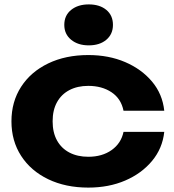

<svg xmlns="http://www.w3.org/2000/svg" viewBox="-20 -836 792 872"><path d="M726 -237Q718 -162 670.5 -105Q623 -48 548.5 -16Q474 16 381 16Q278 16 199 -22Q120 -60 76 -128Q32 -196 32 -285Q32 -374 76 -442Q120 -510 199 -548Q278 -586 381 -586Q474 -586 548.5 -554Q623 -522 670.5 -465.5Q718 -409 726 -333H541Q530 -388 486.5 -417Q443 -446 381 -446Q332 -446 295.5 -427Q259 -408 239 -372Q219 -336 219 -285Q219 -234 239 -198Q259 -162 295.5 -143Q332 -124 381 -124Q444 -124 487 -154.5Q530 -185 541 -237ZM383 -630Q334 -630 303 -655.5Q272 -681 272 -723Q272 -766 303 -791Q334 -816 383 -816Q433 -816 463 -791Q493 -766 493 -723Q493 -681 463 -655.5Q433 -630 383 -630Z"/></svg>

Font: Unbounded SemiBold
Style: Regular
Weight: 600
Designer: Luke Prowse, Jean-Baptiste Morizot, Fátima Lázaro, Florian Runge
Foundry: NaN
Version: Version 1.700